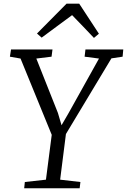

<svg xmlns="http://www.w3.org/2000/svg" viewBox="-20 -1008 680 1028"><path d="M109.5 0 113 -33.5 226 -46 257 -286 90 -694.5 33 -704.5 39 -743H261L256 -704.5L174.5 -694.5L290 -403.5L309.5 -337.5L347.5 -403L510 -694.5L433 -704.5L437.5 -743H640L636.5 -704.5L576.5 -695.5L333 -290.5L302 -46L410.5 -33.5L406.5 0ZM178 -828.5 336.5 -988.5H404L509.5 -827.5L483 -805Q454 -835.5 424.8 -866.2Q395.5 -897 366 -927Q325.5 -897 285 -867.2Q244.5 -837.5 203 -806.5Z"/></svg>

Font: Merriweather 28pt Light
Style: Italic
Weight: 300
Italic angle: -7.8°
Version: Version 2.101